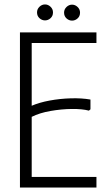

<svg xmlns="http://www.w3.org/2000/svg" viewBox="-20 -846 490 866"><path d="M415 -700V-652H123V-369Q158 -384 204 -392.5Q250 -401 299 -402.5Q348 -404 388 -397V-353L381 -347Q351 -355 304 -354.5Q257 -354 208 -345.5Q159 -337 123 -319V-48H415V0H70V-700ZM183 -754Q169 -754 158 -764Q147 -774 147 -790Q147 -805 158 -815.5Q169 -826 183 -826Q197 -826 208 -815.5Q219 -805 219 -790Q219 -774 208 -764Q197 -754 183 -754ZM305 -753Q291 -753 280 -763Q269 -773 269 -789Q269 -804 280 -814.5Q291 -825 305 -825Q319 -825 330 -814.5Q341 -804 341 -789Q341 -773 330 -763Q319 -753 305 -753Z"/></svg>

Font: Phudu Light
Style: Regular
Weight: 300
Version: Version 1.005;gftools[0.9.23]